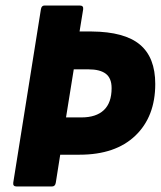

<svg xmlns="http://www.w3.org/2000/svg" viewBox="-20 -675 582 695"><path d="M40 0Q26 0 28 -14L128 -641Q130 -655 141 -655H269Q283 -655 281 -641L268 -561H312Q431 -560 486.5 -513.5Q542 -467 542 -371Q542 -253 470 -184Q398 -115 268 -115H198L182 -14Q180 0 168 0ZM219 -250H275Q328 -250 356 -276.5Q384 -303 384 -356Q384 -392 363 -408Q342 -424 300 -424H247Z"/></svg>

Font: Sofia Sans Semi Condensed Black
Style: Italic
Weight: 900
Italic angle: -9°
Version: Version 4.100